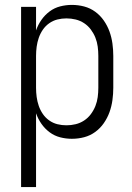

<svg xmlns="http://www.w3.org/2000/svg" viewBox="-20 -558 540 783"><path d="M66 205V-530H127V-434Q135 -457 149 -477Q163 -497 182.5 -511.5Q202 -526 225.5 -532Q249 -538 273 -538Q299 -538 323.5 -531.5Q348 -525 368.5 -510Q389 -495 403.5 -474Q418 -453 426.5 -429.5Q435 -406 438.5 -380.5Q442 -355 442 -330V-200Q442 -175 438.5 -149.5Q435 -124 426.5 -100.5Q418 -77 403.5 -56Q389 -35 368.5 -20Q348 -5 323.5 1.5Q299 8 273 8Q249 8 225.5 2Q202 -4 182.5 -18.5Q163 -33 149 -53Q135 -73 127 -96V205ZM251 -47Q270 -47 288.5 -51.5Q307 -56 323 -66.5Q339 -77 350.5 -92.5Q362 -108 369 -125.5Q376 -143 378.5 -162Q381 -181 381 -200V-330Q381 -349 378.5 -368Q376 -387 369 -404.5Q362 -422 350.5 -437.5Q339 -453 323 -463.5Q307 -474 288.5 -478.5Q270 -483 251 -483Q232 -483 214 -478.5Q196 -474 180.5 -463Q165 -452 154.5 -436.5Q144 -421 138 -403.5Q132 -386 129.5 -367.5Q127 -349 127 -330V-200Q127 -181 129.5 -162.5Q132 -144 138 -126.5Q144 -109 154.5 -93.5Q165 -78 180.5 -67Q196 -56 214 -51.5Q232 -47 251 -47Z"/></svg>

Font: iosevka_custom_sans_ss08 Light
Style: Regular
Weight: 300
Designer: Belleve Invis
Foundry: Belleve Invis
Version: Version 10.3.0; ttfautohint (v1.8.3)